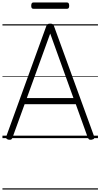

<svg xmlns="http://www.w3.org/2000/svg" viewBox="-20 -1128 820 1568"><path d="M51 13Q36 10 32 3Q28 -4 32 -16L357 -912Q361 -925 368 -930Q375 -935 390 -935Q405 -935 411.5 -930Q418 -925 422 -912L748 -16Q753 -4 748.5 3Q744 10 728 13Q714 15 707.5 10.5Q701 6 695 -10L599 -277H181L84 -10Q79 6 72.5 10.5Q66 15 51 13ZM199 -327H580L390 -854ZM254 -1056Q243 -1056 239 -1062.5Q235 -1069 235 -1080Q235 -1093 239 -1100.5Q243 -1108 254 -1108H526Q537 -1108 541 -1100.5Q545 -1093 545 -1080Q545 -1069 541 -1062.5Q537 -1056 526 -1056ZM0 410H780V420H0ZM0 -20H780V0H0ZM0 -505H780V-500H0ZM0 -930H780V-920H0Z"/></svg>

Font: Playwrite DE Grund Guides
Style: Regular
Weight: 400
Designer: Veronika Burian, José Scaglione
Foundry: TypeTogether
Version: Version 1.003